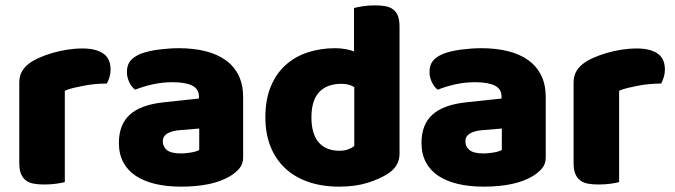

<svg xmlns="http://www.w3.org/2000/svg" viewBox="-20 -681 2521 717"><path d="M222 -1Q212 2 190.5 5Q169 8 146 8Q124 8 106.5 5Q89 2 77 -7Q65 -16 58.5 -31.5Q52 -47 52 -72V-372Q52 -395 60.5 -411.5Q69 -428 85 -441Q101 -454 124.5 -464.5Q148 -475 175 -483Q202 -491 231 -495.5Q260 -500 289 -500Q337 -500 365 -481.5Q393 -463 393 -421Q393 -407 389 -393.5Q385 -380 379 -369Q358 -369 336 -367Q314 -365 293 -361Q272 -357 253.5 -352.5Q235 -348 222 -342Z M656 -108Q673 -108 693.5 -111.5Q714 -115 724 -121V-201L652 -195Q624 -193 606 -183Q588 -173 588 -153Q588 -133 603.5 -120.5Q619 -108 656 -108ZM648 -501Q702 -501 746.5 -490Q791 -479 822.5 -456.5Q854 -434 871 -399.5Q888 -365 888 -318V-94Q888 -68 873.5 -51.5Q859 -35 839 -23Q774 16 656 16Q603 16 560.5 6Q518 -4 487.5 -24Q457 -44 440.5 -75Q424 -106 424 -147Q424 -216 465 -253Q506 -290 592 -299L723 -313V-320Q723 -349 697.5 -361.5Q672 -374 624 -374Q586 -374 550 -366Q514 -358 485 -346Q472 -355 463 -373.5Q454 -392 454 -412Q454 -438 466.5 -453.5Q479 -469 505 -480Q534 -491 573.5 -496Q613 -501 648 -501Z M971 -243Q971 -309 991 -357.5Q1011 -406 1046.5 -438Q1082 -470 1129.5 -485.5Q1177 -501 1232 -501Q1252 -501 1271 -497.5Q1290 -494 1302 -489V-651Q1312 -654 1334 -657.5Q1356 -661 1379 -661Q1401 -661 1418.5 -658Q1436 -655 1448 -646Q1460 -637 1466 -621.5Q1472 -606 1472 -581V-107Q1472 -60 1428 -32Q1399 -13 1353 1.5Q1307 16 1247 16Q1182 16 1130.5 -2Q1079 -20 1043.5 -54Q1008 -88 989.5 -135.5Q971 -183 971 -243ZM1255 -368Q1201 -368 1172 -337Q1143 -306 1143 -243Q1143 -181 1170 -149.5Q1197 -118 1248 -118Q1266 -118 1280.5 -123.5Q1295 -129 1303 -136V-356Q1283 -368 1255 -368Z M1786 -108Q1803 -108 1823.5 -111.5Q1844 -115 1854 -121V-201L1782 -195Q1754 -193 1736 -183Q1718 -173 1718 -153Q1718 -133 1733.5 -120.5Q1749 -108 1786 -108ZM1778 -501Q1832 -501 1876.5 -490Q1921 -479 1952.5 -456.5Q1984 -434 2001 -399.5Q2018 -365 2018 -318V-94Q2018 -68 2003.5 -51.5Q1989 -35 1969 -23Q1904 16 1786 16Q1733 16 1690.5 6Q1648 -4 1617.5 -24Q1587 -44 1570.5 -75Q1554 -106 1554 -147Q1554 -216 1595 -253Q1636 -290 1722 -299L1853 -313V-320Q1853 -349 1827.5 -361.5Q1802 -374 1754 -374Q1716 -374 1680 -366Q1644 -358 1615 -346Q1602 -355 1593 -373.5Q1584 -392 1584 -412Q1584 -438 1596.5 -453.5Q1609 -469 1635 -480Q1664 -491 1703.5 -496Q1743 -501 1778 -501Z M2292 -1Q2282 2 2260.5 5Q2239 8 2216 8Q2194 8 2176.5 5Q2159 2 2147 -7Q2135 -16 2128.5 -31.5Q2122 -47 2122 -72V-372Q2122 -395 2130.5 -411.5Q2139 -428 2155 -441Q2171 -454 2194.5 -464.5Q2218 -475 2245 -483Q2272 -491 2301 -495.5Q2330 -500 2359 -500Q2407 -500 2435 -481.5Q2463 -463 2463 -421Q2463 -407 2459 -393.5Q2455 -380 2449 -369Q2428 -369 2406 -367Q2384 -365 2363 -361Q2342 -357 2323.5 -352.5Q2305 -348 2292 -342Z"/></svg>

Font: Baloo Da
Style: Regular
Weight: 400
Designer: Noopur Datye and Ek Type
Foundry: Ek Type
Version: Version 1.443;PS 1.000;hotconv 16.6.51;makeotf.lib2.5.65220;